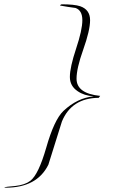

<svg xmlns="http://www.w3.org/2000/svg" viewBox="-135 -752 570 893"><path d="M-109 121Q-113 121 -115 119Q-110 117 -64 113Q-19 108 6 89Q44 60 80 -65Q117 -195 160 -236Q225 -297 301 -304Q256 -307 226 -328Q190 -352 190 -394Q190 -439 219 -526Q248 -613 248 -658Q248 -704 216 -715Q199 -717 181 -720Q163 -723 146 -726L144 -728Q146 -729 147.5 -730Q149 -731 151 -732Q211 -732 238 -723Q284 -707 284 -658Q284 -611 252 -521Q221 -434 221 -386Q221 -317 331 -306L324 -297Q198 -296 153 -187L90 14Q37 121 -109 121Z"/></svg>

Font: Love Light
Style: Regular
Weight: 400
Designer: Robert E. Leuschke
Foundry: Robert E. Leuschke
Version: Version 1.010; ttfautohint (v1.8.3)